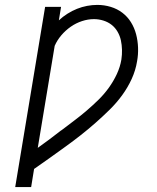

<svg xmlns="http://www.w3.org/2000/svg" viewBox="-20 -763 640 783"><path d="M42 0 164 -735H229L220 -680Q236 -695 255 -707Q274 -719 294 -727Q314 -735 335 -739Q356 -743 377 -743Q405 -743 431.5 -735Q458 -727 479 -711Q500 -695 514 -672.5Q528 -650 535 -623.5Q542 -597 543 -568.5Q544 -540 539 -513Q533 -476 517 -441Q501 -406 478 -374.5Q455 -343 427 -315.5Q399 -288 369.5 -262Q340 -236 309.5 -212Q279 -188 247 -165Q215 -142 183 -119Q151 -96 119 -74L107 0ZM134 -160Q158 -177 182 -195Q206 -213 229 -231L231 -232Q257 -252 283 -271.5Q309 -291 333.5 -312Q358 -333 381.5 -356Q405 -379 424 -405.5Q443 -432 456.5 -461Q470 -490 475 -520Q478 -540 477.5 -560Q477 -580 473 -598.5Q469 -617 459.5 -633.5Q450 -650 435.5 -661.5Q421 -673 402 -679Q383 -685 363 -685Q339 -685 314.5 -677Q290 -669 268.5 -654Q247 -639 230 -619Q213 -599 203 -576Z"/></svg>

Font: Iosevka Curly Slab LtEx
Style: Italic
Weight: 300
Width: 7
Italic angle: -9°
Monospace: yes
Designer: Belleve Invis
Foundry: Belleve Invis
Version: Version 11.1.0; ttfautohint (v1.8.3)